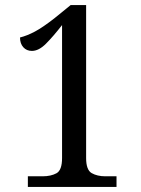

<svg xmlns="http://www.w3.org/2000/svg" viewBox="-20 -738 556 758"><path d="M90 0V-42H148Q181 -42 203 -54Q225 -66 225 -114V-639Q190 -594 161.5 -565.5Q133 -537 106 -537Q85 -537 72 -551.5Q59 -566 59 -590Q87 -597 118 -613.5Q149 -630 195 -666L259 -718H320V-114Q320 -67 342 -54.5Q364 -42 396 -42H440V0Z"/></svg>

Font: Noto Serif Myanmar SemiCondensed
Style: Regular
Weight: 400
Width: 4
Designer: Ben Mitchell and the Monotype Design Team
Foundry: Monotype Imaging Inc.
Version: Version 2.106; ttfautohint (v1.8.4.7-5d5b)